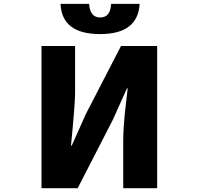

<svg xmlns="http://www.w3.org/2000/svg" viewBox="-20 -985 1040 1005"><path d="M197.3 0V-744.1H373V-498Q373 -440.4 351.6 -222.7H355.5L428.7 -386.7L613.3 -744.1H802.7V0H625V-247.1Q625 -278.3 627.4 -318.4Q629.9 -358.4 632.8 -385.3Q635.7 -412.1 641.1 -459Q646.5 -505.9 648.4 -522.5H644.5L571.3 -359.4L386.7 0ZM503.9 -806.6Q303.7 -806.6 296.9 -964.8H446.3Q451.2 -893.6 503.9 -893.6Q558.6 -893.6 561.5 -964.8H710.9Q702.1 -806.6 503.9 -806.6Z"/></svg>

Font: GenEi Gothic M Heavy
Style: Regular
Weight: 800
Designer: o_tamon (Modified); [Source Han Sans]
Ryoko NISHIZUKA  (kana & ideographs); Paul D. Hunt (Latin, Greek & Cyrillic); Wenl
Version: Version 1.1a;Original Version 1.004